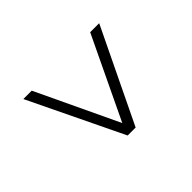

<svg xmlns="http://www.w3.org/2000/svg" viewBox="-87 -666 648 648"><g transform="rotate(45 237.5 -342.0)"><path d="M71 -161V-201L386 -350L407 -347V-323ZM71 -480V-523L407 -361V-338L385 -330Z"/></g></svg>

Font: Roboto Serif 120pt ExtraCondensed
Style: Regular
Weight: 400
Width: 2
Designer: Greg Gazdowicz
Foundry: Commercial Type
Version: Version 1.008